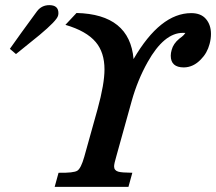

<svg xmlns="http://www.w3.org/2000/svg" viewBox="-20 -731 845 751"><path d="M697.8 -602.5H695.3Q621.6 -602.5 557.6 -488.3Q518.1 -418 495.1 -335.9L435.1 -120.1Q426.3 -90.8 426.3 -80.1Q426.3 -64.5 442.4 -59.6Q455.1 -55.7 497.6 -55.2L482.4 0H193.8L209 -55.2Q268.6 -54.2 282.7 -63.5Q296.9 -72.8 309.6 -117.7L361.8 -304.7Q388.7 -402.8 388.7 -459.5Q388.7 -525.9 354.5 -566.4Q317.9 -609.9 235.8 -633.8L279.3 -680.2Q487.3 -675.3 502.4 -500Q606.9 -679.7 728 -679.7Q766.1 -679.7 785.6 -656.7Q805.2 -633.8 805.2 -598.1Q805.2 -579.1 799.8 -559.1Q790.5 -523.4 765.6 -498.5Q736.3 -467.8 699.2 -467.3Q647.9 -467.3 647.9 -513.2Q647.9 -523.4 651.4 -535.6Q657.7 -560.1 681.2 -579.6Q684.1 -582 691.7 -587.6Q699.2 -593.3 705.1 -602.1ZM172.9 -710.9Q208.5 -710.9 208.5 -679.7Q208.5 -674.8 207 -669.4Q202.1 -650.4 134.8 -594.2Q101.6 -567.4 42.5 -519.5L18.6 -540Q55.2 -592.3 125.5 -688Q143.6 -710.9 172.9 -710.9Z"/></svg>

Font: Accordance
Style: Bold-Italic
Weight: 700
Italic angle: -11°
Version: Version 1.2 (build January 31, 2020) Miklal Software Solutio